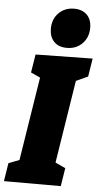

<svg xmlns="http://www.w3.org/2000/svg" viewBox="-75 -1011 552 1050"><g transform="rotate(5 200.5 -486.5)"><path d="M397 -610 314 -572 335 -598 257 -105 247 -132 316 -100 300 0H-12L4 -100L84 -131L60 -105L138 -597L158 -571L84 -605L100 -705L413 -710ZM267 -756Q221 -756 196 -782.5Q171 -809 171 -853Q171 -906 204.5 -939.5Q238 -973 289 -973Q333 -973 359 -947.5Q385 -922 385 -876Q385 -824 352 -790Q319 -756 267 -756Z"/></g></svg>

Font: Bitter Thin Black
Style: Italic
Weight: 900
Italic angle: -9°
Version: Version 3.020